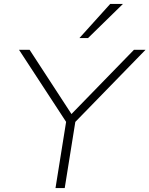

<svg xmlns="http://www.w3.org/2000/svg" viewBox="-20 -959 762 979"><path d="M263 0 321 -362 326 -324 77 -705H131L348 -372H339L663 -705H722L351 -324L368 -362L310 0ZM385 -765 542 -939H607L429 -765Z"/></svg>

Font: Nunito Sans 10pt SemiExpanded ExtraLight
Style: Italic
Weight: 250
Width: 6
Italic angle: -9°
Designer: Vernon Adams
Foundry: Vernon Adams
Version: Version 3.101;gftools[0.9.27]